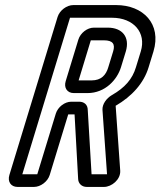

<svg xmlns="http://www.w3.org/2000/svg" viewBox="-20 -712 633 757"><path d="M200 -264 127 -25H68L256 -642H422C506 -642 558 -584 535 -509L516 -447C502 -400 472 -366 421 -337C399 -324 383 -301 384 -279L402 -25H341L326 -278C326 -300 311 -311 292 -311H261C235 -311 208 -290 200 -264ZM176 -22 249 -261H274L288 -8C288 11 302 25 322 25H390C420 25 456 -4 454 -39L436 -295C500 -332 547 -384 566 -447L585 -509C618 -618 544 -692 438 -692H269C243 -692 215 -671 207 -645L17 -22C9 4 23 25 49 25H114C140 25 168 4 176 -22ZM289 -556 239 -392C231 -366 245 -345 271 -345H325C395 -345 442 -398 457 -447L476 -509C493 -566 462 -603 405 -603H350C324 -603 297 -582 289 -556ZM341 -395H290L338 -553H390C425 -553 435 -538 426 -509L407 -447C398 -416 379 -395 341 -395Z"/></svg>

Font: DIN Rundschrift
Style: MittelKontKu
Weight: 400
Version: Version 1.027